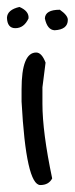

<svg xmlns="http://www.w3.org/2000/svg" viewBox="-35 -532 215 552"><path d="M69 -381Q85 -381 96 -352L87 -281V-234Q87 -152 115 -19Q105 0 81 0Q40 0 27 -240V-275Q27 -381 69 -381ZM122 -445Q101 -446 94 -479Q95 -504 137 -504Q160 -488 160 -475Q160 -447 122 -445ZM9 -451Q-14 -451 -15 -481Q-14 -504 21 -512Q49 -500 47 -479Q34 -451 9 -451Z"/></svg>

Font: Just Me Again Down Here
Style: Regular
Weight: 400
Designer: Kimberly Geswein
Foundry: Kimberly Geswein
Version: Version 1.002 2007